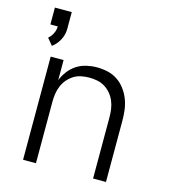

<svg xmlns="http://www.w3.org/2000/svg" viewBox="-112 -845 824 935"><g transform="rotate(15 300.0 -378.0)"><path d="M83 -572 55 -606Q69 -618 77.5 -635Q86 -652 86 -671H49V-756H134V-671Q134 -642 120 -615.5Q106 -589 83 -572ZM91 0V-520H156V-419Q166 -444 182.5 -465.5Q199 -487 221.5 -501.5Q244 -516 270.5 -522Q297 -528 323 -528Q350 -528 377 -522Q404 -516 426.5 -501Q449 -486 465.5 -464Q482 -442 492 -416.5Q502 -391 505.5 -364Q509 -337 509 -310V0H444V-310Q444 -330 441 -350.5Q438 -371 430 -390Q422 -409 409 -424.5Q396 -440 378.5 -451Q361 -462 340.5 -466Q320 -470 300 -470Q280 -470 259.5 -466Q239 -462 221.5 -451Q204 -440 191 -424.5Q178 -409 170 -390Q162 -371 159 -350.5Q156 -330 156 -310V0Z"/></g></svg>

Font: Iosevka SS04 Light Extended
Style: Regular
Weight: 300
Width: 7
Monospace: yes
Designer: Belleve Invis
Foundry: Belleve Invis
Version: Version 19.0.0; ttfautohint (v1.8.4)